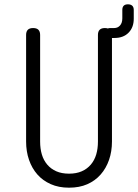

<svg xmlns="http://www.w3.org/2000/svg" viewBox="-20 -860 640 890"><path d="M101 -698Q101 -714 109 -722Q117 -730 133.5 -730Q150 -730 158 -722Q166 -714 166 -698V-204Q166 -171 174 -144Q182 -117 199 -97Q216 -77 241 -66Q266 -55 300 -55Q334 -55 359 -66Q384 -77 401 -97Q418 -117 426 -144Q434 -171 434 -204V-698Q434 -714 442 -722Q450 -730 466 -730Q474 -730 480 -728Q485 -730 491 -730H509Q526 -730 536.5 -742Q547 -754 547 -775V-814Q547 -827 553.5 -833.5Q560 -840 573 -840Q586 -840 593 -833.5Q600 -827 600 -814V-773Q600 -733 576 -708.5Q552 -684 511 -684H499V-204Q499 -158 485.5 -119Q472 -80 446.5 -51Q421 -22 384.5 -6Q348 10 300 10Q252 10 215 -6.5Q178 -23 153 -51.5Q128 -80 114.5 -119Q101 -158 101 -204Z"/></svg>

Font: Maple Mono ExtraLight
Style: Regular
Weight: 275
Monospace: yes
Designer: subframe7536
Version: Version 7.000